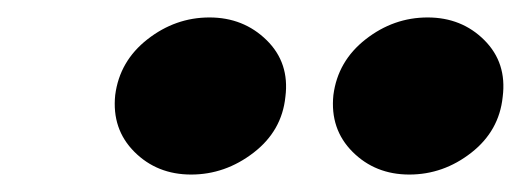

<svg xmlns="http://www.w3.org/2000/svg" viewBox="-20 -733 597 220"><path d="M112 -624Q108 -585 134 -559Q160 -533 199 -533Q238 -533 270.5 -558Q303 -583 307 -622Q312 -661 285.5 -687Q259 -713 220 -713Q181 -713 149 -688Q117 -663 112 -624ZM362 -624Q358 -585 384 -559Q410 -533 449 -533Q488 -533 520 -558Q552 -583 556 -622Q561 -661 535 -687Q509 -713 470 -713Q431 -713 399 -688Q367 -663 362 -624Z"/></svg>

Font: Jost* 800 Heavy Italic
Style: Italic
Weight: 800
Italic angle: -10°
Version: Version 3.200; ttfautohint (v0.97) -l 8 -r 50 -G 200 -x 14 -